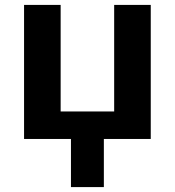

<svg xmlns="http://www.w3.org/2000/svg" viewBox="-20 -566 712 782"><path d="M269 0H78V-546H227V-112H445V-546H594V0H403V196H269Z"/></svg>

Font: Noto IKEA Simplified Chinese
Style: Bold
Weight: 700
Designer: Monotype Design Team
Foundry: Monotype Imaging Inc.
Version: Version 1.100